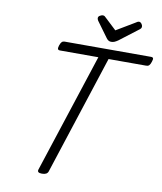

<svg xmlns="http://www.w3.org/2000/svg" viewBox="-136 -1490 1359 1612"><g transform="rotate(10 543.0 -684.0)"><path d="M334 15Q291 15 299 -13L631 -1030H304Q289 -1030 285.5 -1039Q282 -1048 289 -1070Q297 -1093 306 -1101.5Q315 -1110 330 -1110H1066Q1081 -1110 1084.5 -1101.5Q1088 -1093 1080 -1070Q1073 -1048 1064 -1039Q1055 -1030 1040 -1030H718L387 -13Q382 1 369 8Q356 15 334 15ZM916 -1383Q928 -1383 937.5 -1371Q947 -1359 947 -1348Q947 -1339 944 -1333.5Q941 -1328 936 -1324L771 -1198Q755 -1187 742 -1181.5Q729 -1176 713 -1176Q700 -1176 689.5 -1183Q679 -1190 671 -1202L576 -1332Q571 -1340 570 -1345Q569 -1350 569 -1354Q569 -1367 583.5 -1375Q598 -1383 607 -1383Q618 -1383 623.5 -1378.5Q629 -1374 635 -1368L732 -1277L886 -1369Q893 -1373 900.5 -1378Q908 -1383 916 -1383Z"/></g></svg>

Font: Playwrite CU
Style: Regular
Weight: 400
Designer: Veronika Burian, José Scaglione
Foundry: TypeTogether
Version: Version 1.002